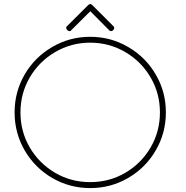

<svg xmlns="http://www.w3.org/2000/svg" viewBox="-20 -940 946 976"><path d="M105.5 -175.3C140.1 -116.2 186.5 -69.8 245.6 -35.2C304.7 -1 368.7 16.1 438.5 16.1C508.3 16.1 572.3 -1 631.3 -35.2C690.4 -69.8 737.3 -116.2 771.5 -175.3C806.2 -234.4 823.2 -298.8 823.2 -368.7C823.2 -438.5 806.2 -502.4 771.5 -561.5C737.3 -620.6 690.4 -667 631.3 -701.2C572.3 -735.8 508.3 -752.9 438.5 -752.9C368.7 -752.9 304.7 -735.8 245.6 -701.2C186.5 -667 140.1 -620.6 105.5 -561.5C71.3 -502.4 54.2 -438.5 54.2 -368.7C54.2 -298.8 71.3 -234.4 105.5 -175.3ZM131.3 -546.4C163.1 -600.6 206.1 -643.6 260.3 -675.3C314.5 -707 374 -723.1 438.5 -723.1C502.9 -723.1 562.5 -707 616.7 -675.3C670.9 -643.6 713.9 -600.6 745.6 -546.4C777.3 -492.2 793 -432.6 793 -368.2C793 -304.2 777.3 -244.6 745.6 -190.4C713.9 -136.2 670.9 -93.3 616.7 -61.5C562.5 -29.8 502.9 -14.2 438.5 -14.2C374 -14.2 314.5 -29.8 260.3 -61.5C206.1 -93.3 163.1 -136.2 131.3 -190.4C99.6 -244.6 84 -304.2 84 -368.2C84 -432.6 99.6 -492.2 131.3 -546.4ZM321.8 -808.1C304.7 -797.4 332.5 -770 342.8 -787.1L439 -882.8L534.2 -787.1C543.5 -774.9 559.6 -785.6 560.5 -797.4C561 -801.3 559.1 -804.7 555.2 -808.1L449.2 -914.1C441.9 -921.4 435.5 -921.4 428.2 -914.1Z"/></svg>

Font: Nemoy
Style: Light
Weight: 300
Designer: BSozoo
Foundry: BSozoo
Version: Version 001.000